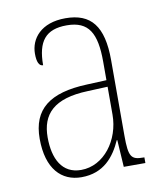

<svg xmlns="http://www.w3.org/2000/svg" viewBox="-68 -599 571 665"><g transform="rotate(-10 217.5 -266.0)"><path d="M166 10C245 10 284 -41 308 -95H310L316 0H392V-20H388C346 -20 337 -31 337 -105V-372C337 -491 296 -542 206 -542C120 -542 81 -492 81 -439C81 -410 88 -395 102 -395C102 -479 132 -517 206 -517C284 -517 309 -471 309 -371V-306L240 -303C108 -298 46 -250 46 -146C46 -40 96 10 166 10ZM169 -15C102 -15 74 -71 74 -146C74 -227 118 -276 239 -280L309 -283V-185C309 -96 250 -15 169 -15Z"/></g></svg>

Font: Noto Serif Bengali Condensed Thin
Style: Regular
Weight: 100
Width: 3
Designer: Juan Bruce, Universal Thirst, Indian Type Foundry and the Monotype Design Team.
Foundry: Monotype Imaging Inc.
Version: Version 2.003